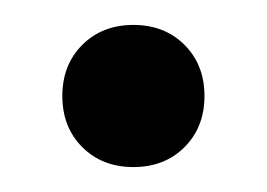

<svg xmlns="http://www.w3.org/2000/svg" viewBox="-20 -365 214 154"><path d="M87 -231Q62 -231 46 -247Q30 -263 30 -288Q30 -313 46 -329Q62 -345 87 -345Q112 -345 128 -329Q144 -313 144 -288Q144 -263 128 -247Q112 -231 87 -231Z"/></svg>

Font: Space Grotesk Light
Style: Regular
Weight: 300
Designer: Florian Karsten
Foundry: Florian Karsten
Version: Version 2.000